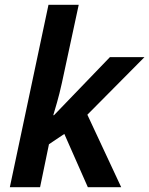

<svg xmlns="http://www.w3.org/2000/svg" viewBox="-20 -780 622 800"><path d="M21 0H147L184 -179L248 -222L346 0H485L344 -302L582 -542H438L205 -300H202C208 -321 225 -374 238 -435L308 -760H182Z"/></svg>

Font: Noto Sans SemiBold
Style: Italic
Weight: 600
Italic angle: -12°
Designer: Monotype Design Team
Foundry: Monotype Imaging Inc.
Version: Version 2.013